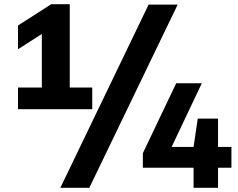

<svg xmlns="http://www.w3.org/2000/svg" viewBox="-20 -830 1138 918"><path d="M313.5 -411.5H421V-308H66V-411.5H180V-667.5L66 -594.5V-708L225 -810H313.5ZM268.5 68 690.5 -808H829.5L407 68ZM1086.5 -127.5V-28H1022.5V68H905.5V-28H663V-97.5L822.5 -432H945L800.5 -127.5H905.5L925.5 -263H1022.5V-127.5Z"/></svg>

Font: Encode Sans Semi Expanded
Style: Bold
Weight: 700
Width: 6
Designer: Multiple Designers
Foundry: Impallari Type
Version: Version 2.000